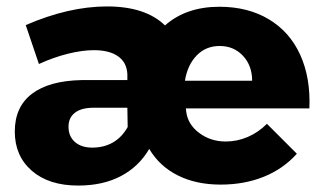

<svg xmlns="http://www.w3.org/2000/svg" viewBox="-20 -568 1005 597"><path d="M682 -128Q717 -128 750 -142Q783 -156 810 -183L903 -90Q861 -43 800.5 -18.5Q740 6 666 6Q590 6 533 -22.5Q476 -51 444 -105Q412 -50 356 -20.5Q300 9 223 9Q132 9 79 -37Q26 -83 26 -159Q26 -236 79.5 -276.5Q133 -317 234 -319H376V-338Q374 -374 347 -393Q320 -412 272 -412Q236 -412 191.5 -401Q147 -390 101 -369L60 -490Q194 -548 313 -548Q432 -548 493 -489Q559 -547 662 -547Q751 -547 816 -508Q881 -469 913.5 -397.5Q946 -326 942 -231H558L559 -221Q564 -181 599.5 -154.5Q635 -128 682 -128ZM663 -425Q620 -425 591.5 -395.5Q563 -366 555 -317H764Q764 -364 735.5 -394.5Q707 -425 663 -425ZM193 -174Q193 -144 213 -126.5Q233 -109 267 -109Q303 -109 331 -125Q359 -141 377 -173L376 -233H271Q233 -233 213 -217.5Q193 -202 193 -174Z"/></svg>

Font: Montserrat arm2
Style: Bold
Weight: 700
Designer: Julieta Ulanovsky
Foundry: Julieta Ulanovsky
Version: Version 6.000